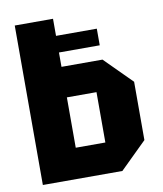

<svg xmlns="http://www.w3.org/2000/svg" viewBox="-80 -765 703 830"><g transform="rotate(-10 271.5 -350.0)"><path d="M41 0V-700H209V-625H388V-552H209V-489H389L507 -371V-115L390 0ZM209 -134H339V-355H209Z"/></g></svg>

Font: Tektur SemiCondensed
Style: Bold
Weight: 700
Width: 4
Designer: Adam Jagosz
Foundry: Adam Jagosz
Version: Version 1.005;gftools[0.9.30]